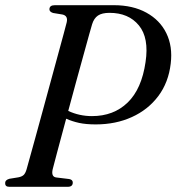

<svg xmlns="http://www.w3.org/2000/svg" viewBox="-23 -720 680 740"><path d="M635 -475Q626.5 -402 587 -349.5Q547.5 -297 485.2 -268.8Q423 -240.5 346 -240.5Q309 -240.5 282.2 -246.2Q255.5 -252 232 -262.5Q212.5 -190.5 197.8 -135.2Q183 -80 180 -67.5Q173.5 -38.5 194 -36L243.5 -30Q257.5 -27.5 257.5 -16.5Q257.5 0 238 0H13Q-3.5 0 -3 -14Q-3.5 -26.5 13.5 -31L47.5 -36.5Q61 -39 68 -45.5Q75 -52 79.5 -67.5Q82 -76.5 91 -109Q100 -141.5 113.2 -189.2Q126.5 -237 141.5 -292.5Q156.5 -348 171.8 -403.8Q187 -459.5 200.2 -508Q213.5 -556.5 222.5 -590Q231.5 -623.5 234 -633.5Q240 -659 218 -664L181.5 -670Q167.5 -674.5 167.5 -684Q167.5 -700 188.5 -700H415.5Q489 -700 541.2 -671.2Q593.5 -642.5 618.2 -591.8Q643 -541 635 -475ZM332 -626.5Q329.5 -619.5 320.8 -587.5Q312 -555.5 298.8 -507.8Q285.5 -460 270.2 -404Q255 -348 240 -292.5Q283 -272.5 331.5 -272.5Q415 -272.5 469 -324.8Q523 -377 538 -481Q552 -574 512.2 -622.2Q472.5 -670.5 399 -670.5Q370 -670.5 354.5 -660Q339 -649.5 332 -626.5Z"/></svg>

Font: Fraunces 144pt S050
Style: Italic
Weight: 400
Italic angle: -16°
Version: Version 1.000; ttfautohint (v1.8.3)